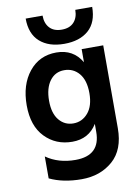

<svg xmlns="http://www.w3.org/2000/svg" viewBox="-99 -791 768 1052"><g transform="rotate(-10 285.5 -265.0)"><path d="M489 -725Q489 -639 439.5 -595.5Q390 -552 304 -552Q218 -552 168.5 -596Q119 -640 119 -725H213Q213 -682 236.5 -656.5Q260 -631 304 -631Q348 -631 371.5 -656.5Q395 -682 395 -725ZM277.5 -410Q227 -410 197 -369.5Q167 -329 167 -259Q167 -189 198 -151.5Q229 -114 277.5 -114Q326 -114 359 -152.5Q392 -191 392 -262.5Q392 -334 360 -372Q328 -410 277.5 -410ZM512 -46Q512 74 442.5 134.5Q373 195 269.5 195Q166 195 91 159V37Q159 85 254 85Q392 85 392 -47V-91Q346 -16 254.5 -16Q163 -16 102.5 -78.5Q42 -141 42 -255.5Q42 -370 99.5 -441.5Q157 -513 251.5 -513Q346 -513 392 -434V-507H512Z"/></g></svg>

Font: Hind Guntur SemiBold
Style: Regular
Weight: 600
Designer: Manushi Parikh, Hitesh Malaviya
Foundry: Indian Type Foundry
Version: Version 1.000;PS 1.0;hotconv 1.0.86;makeotf.lib2.5.63406; tt